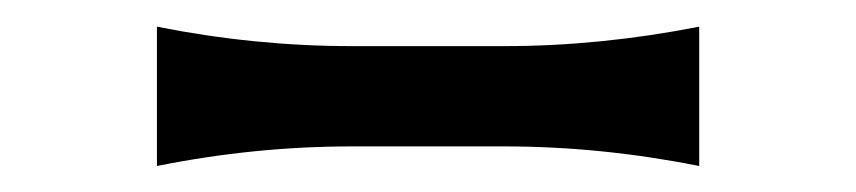

<svg xmlns="http://www.w3.org/2000/svg" viewBox="-20 -436 642 144"><path d="M97.7 -416Q170.9 -401.4 244.1 -401.4H357.9Q430.2 -401.4 504.4 -416V-311.5Q430.7 -326.2 357.9 -326.2H244.1Q170.9 -326.2 97.7 -311.5Z"/></svg>

Font: Classica
Style: Book
Weight: 400
Version: Version 1.001